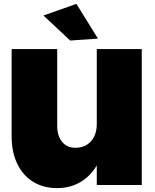

<svg xmlns="http://www.w3.org/2000/svg" viewBox="-20 -954 801 990"><path d="M374 -934 485 -755 342 -745 204 -874ZM711 -701V0H479V-101Q446 -45 393.5 -14.5Q341 16 275 16Q204 16 151 -16.5Q98 -49 69 -109.5Q40 -170 40 -250V-701H275V-305Q275 -254 300 -223Q325 -192 368 -192Q419 -192 449 -225.5Q479 -259 479 -315V-701Z"/></svg>

Font: TypoPRO Montserrat Alternates
Style: Regular
Weight: 900
Designer: Julieta Ulanovsky
Foundry: Julieta Ulanovsky
Version: Version 6.001